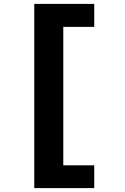

<svg xmlns="http://www.w3.org/2000/svg" viewBox="-20 -843 640 986"><path d="M156 -823H464V-705H305V6H464V123H156Z"/></svg>

Font: Fira Mono
Style: Bold
Weight: 700
Monospace: yes
Designer: Carrois Corporate & Edenspiekermann AG
Foundry: Carrois Corporate GbR & Edenspiekermann AG
Version: Version 3.206